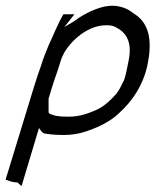

<svg xmlns="http://www.w3.org/2000/svg" viewBox="-28 -485 535 660"><path d="M-8 130C-9 132 -8 134 -5 134H-3C9 140 22 142 30 142H32L46 155L106 -45L114 -34C117 -29 124 -25 132 -25H133C150 -22 171 -21 192 -21C218 -21 243 -25 267 -33C303 -45 336 -60 365 -82C410 -119 451 -167 473 -238L475 -246C475 -249 478 -254 478 -257V-258C498 -349 483 -408 431 -439C414 -453 393 -463 365 -465C324 -468 277 -445 245 -425C236 -419 229 -413 220 -408L193 -392L228 -436H190C171 -404 157 -367 139 -329C130 -306 120 -283 113 -259C104 -234 97 -213 89 -187ZM137 -325ZM139 -146 149 -179C156 -202 162 -220 170 -242L182 -280C184 -287 188 -294 191 -300V-301C217 -347 273 -396 332 -398C348 -399 360 -397 369 -392C403 -375 425 -346 416 -287L412 -266C408 -247 405 -228 398 -208L397 -207C391 -194 381 -174 373 -164C355 -143 331 -120 305 -108C276 -95 245 -84 211 -84C188 -84 168 -84 151 -91C145 -92 141 -95 139 -98ZM243 -419Z"/></svg>

Font: SolarCharger
Style: 352
Weight: 300
Designer: Mew Too
Foundry: Cannot Into Space Fonts/KineticPlasma Fonts
Version: Version 1.100